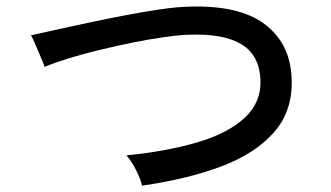

<svg xmlns="http://www.w3.org/2000/svg" viewBox="-20 -643 1040 603"><path d="M426 -60Q422 -80 407 -109.5Q392 -139 377 -155Q506 -168 601.5 -196.5Q697 -225 749 -273.5Q801 -322 798 -392Q795 -469 739 -503.5Q683 -538 573 -534Q542 -533 496 -526.5Q450 -520 398 -509.5Q346 -499 294 -486.5Q242 -474 196.5 -460Q151 -446 120 -433Q120 -435 114 -449.5Q108 -464 100 -482.5Q92 -501 85.5 -516Q79 -531 77 -532Q108 -539 155.5 -549.5Q203 -560 259.5 -572Q316 -584 373.5 -595Q431 -606 482 -613.5Q533 -621 570 -622Q731 -628 811.5 -567Q892 -506 896 -396Q900 -295 840.5 -227.5Q781 -160 674 -120Q567 -80 426 -60Z"/></svg>

Font: Zen Kaku Gothic New Medium
Style: Regular
Weight: 500
Designer: Yoshimichi Ohira
Foundry: Positype
Version: Version 1.002